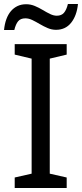

<svg xmlns="http://www.w3.org/2000/svg" viewBox="-33 -933 407 953"><path d="M298 0H40V-52L124 -71V-642L40 -662V-714H298V-662L214 -642V-71L298 -52ZM-13 -784Q-10 -814 -1.5 -837.5Q7 -861 21 -877.5Q35 -894 54 -903Q73 -912 97 -912Q119 -912 139.5 -903.5Q160 -895 179 -883.5Q198 -872 215.5 -863.5Q233 -855 249 -855Q272 -855 284.5 -869.5Q297 -884 304 -913H354Q348 -855 320 -820Q292 -785 245 -785Q224 -785 204 -793.5Q184 -802 164.5 -813.5Q145 -825 127.5 -833.5Q110 -842 93 -842Q69 -842 57 -827.5Q45 -813 38 -784Z"/></svg>

Font: Noto Sans Ambassadori
Style: Regular
Weight: 400
Designer: Monotype Design Team
Foundry: Monotype Imaging Inc.
Version: Version 2.013